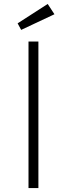

<svg xmlns="http://www.w3.org/2000/svg" viewBox="-20 -950 338 970"><path d="M124 0V-740H174V0ZM87 -799 69 -832 221 -930 255 -878Z"/></svg>

Font: Lexend Exa ExtraLight
Style: Regular
Weight: 250
Designer: Bonnie Shaver-Troup, Thomas Jockin
Foundry: Lexend
Version: Version 1.007